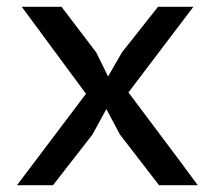

<svg xmlns="http://www.w3.org/2000/svg" viewBox="-20 -545 632 565"><path d="M233 -269 44 -525H161L263 -391L298 -320L339 -391L445 -525H549L358 -273Q408 -206 460 -137Q512 -68 562 0H448L333 -149L293 -224L252 -149L136 0H30Z"/></svg>

Font: PT Sans Caption
Style: Regular
Weight: 400
Designer: A.Korolkova, O.Umpeleva, V.Yefimov
Foundry: ParaType Ltd
Version: Version 2.004W OFL